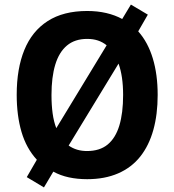

<svg xmlns="http://www.w3.org/2000/svg" viewBox="-20 -773 761 839"><path d="M669 -358Q669 -273 650 -205Q631 -137 593 -89Q555 -41 496.5 -15.5Q438 10 361 10Q318 10 281 2Q244 -6 213 -23L172 46L97 1L141 -75Q95 -125 74 -196.5Q53 -268 53 -359Q53 -473 86.5 -555Q120 -637 188.5 -681Q257 -725 361 -725Q406 -725 444.5 -716Q483 -707 514 -690L552 -753L626 -709L584 -636Q626 -589 647.5 -518.5Q669 -448 669 -358ZM518 -358Q518 -440 498 -495L280 -137Q297 -125 317 -119Q337 -113 360 -113Q416 -113 450.5 -141.5Q485 -170 501.5 -224.5Q518 -279 518 -358ZM205 -358Q205 -314 210 -277.5Q215 -241 226 -213L446 -575Q429 -589 408 -596Q387 -603 361 -603Q307 -603 272.5 -574Q238 -545 221.5 -490.5Q205 -436 205 -358Z"/></svg>

Font: Noto Sans SemiCondensed
Style: Regular
Weight: 400
Width: 4
Version: Version 2.013